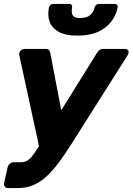

<svg xmlns="http://www.w3.org/2000/svg" viewBox="-37 -770 677 981"><path d="M4 191Q-7 191 -12.5 183.5Q-18 176 -16 165L2 85Q4 74 13 66.5Q22 59 32 59H67Q86 59 99 52.5Q112 46 125 30.5Q138 15 155 -12L458 -499Q464 -509 471.5 -514.5Q479 -520 492 -520H602Q611 -520 616 -514.5Q621 -509 620 -501Q619 -494 614 -486L324 -28Q293 21 263 61Q233 101 201.5 130.5Q170 160 134 175.5Q98 191 54 191ZM165 -11 62 -486Q59 -499 65 -507Q68 -512 74.5 -516Q81 -520 89 -520H196Q209 -520 214 -513.5Q219 -507 220 -499L290 -133ZM358 -588Q297 -588 262.5 -607.5Q228 -627 216.5 -659.5Q205 -692 213 -731Q215 -739 220.5 -744.5Q226 -750 236 -750H316Q325 -750 329 -744.5Q333 -739 331 -731Q329 -718 330 -705.5Q331 -693 340.5 -685.5Q350 -678 373 -678Q408 -678 425 -694Q442 -710 446 -731Q448 -739 454 -744.5Q460 -750 469 -750H549Q558 -750 562 -744.5Q566 -739 564 -731Q556 -692 531.5 -659.5Q507 -627 464 -607.5Q421 -588 358 -588Z"/></svg>

Font: Rubik
Style: Bold Italic
Weight: 700
Italic angle: -12°
Designer: Hubert and Fischer
Foundry: Hubert and Fischer
Version: Version 2.300;gftools[0.9.30]